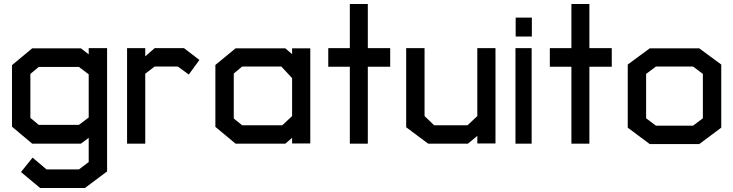

<svg xmlns="http://www.w3.org/2000/svg" viewBox="-20 -719 3670 961"><path d="M405 222H181L85 142L143 70L213 129H375L424 92V-29L385 0H141L40 -85V-393L141 -477H385L424 -447V-478H516V139ZM424 -347 375 -384H174L132 -349V-129L174 -94H375L424 -131Z M925 -346 870 -386H754L707 -350V0H616V-478H707V-437L754 -478H901L978 -419Z M1442 -1V-29L1408 0H1159L1058 -84V-394L1159 -477H1408L1442 -448V-477H1533V-1ZM1442 -328 1388 -386H1192L1150 -351V-126L1192 -92H1393L1442 -138Z M1821 -385V0H1731V-385H1623V-478H1731V-699H1821V-478H1933V-385Z M2369 -1V-39L2322 0H2123L2013 -82V-478H2105V-138L2153 -92H2320L2369 -138V-478H2460V-1Z M2561 -536V-631H2642V-536ZM2560 0V-478H2641V0Z M2930 -385V0H2840V-385H2732V-478H2840V-699H2930V-478H3042V-385Z M3480 2H3232L3122 -80V-396L3232 -477H3480L3590 -396V-80ZM3498 -349 3449 -386H3263L3214 -349V-127L3263 -90H3449L3498 -127Z"/></svg>

Font: Turret Road
Style: Bold
Weight: 700
Designer: Noponies
Foundry: Noponies
Version: Version 1.001; ttfautohint (v1.8)